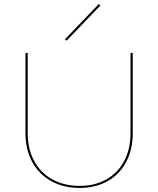

<svg xmlns="http://www.w3.org/2000/svg" viewBox="-20 -918 777 943"><path d="M299 -725 465 -898 473 -891 307 -718ZM105 -265V-658H116V-265Q116 -187 147.5 -128Q179 -69 237 -37Q295 -5 371 -5Q446 -5 502.5 -37Q559 -69 590 -127.5Q621 -186 621 -264V-658H632V-264Q632 -183 599.5 -122Q567 -61 508 -28Q449 5 371 5Q292 5 231.5 -28.5Q171 -62 138 -123Q105 -184 105 -265Z"/></svg>

Font: Ysabeau Infant Hairline
Style: Regular
Weight: 100
Designer: Christian Thalmann (Catharsis Fonts)
Version: Version 0.003